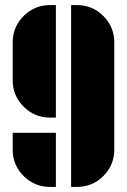

<svg xmlns="http://www.w3.org/2000/svg" viewBox="-20 -728 500 756"><path d="M177 8Q116 8 73 -35Q30 -78 30 -138V-205H200V-138V8ZM177 -265Q116 -265 73 -308Q30 -351 30 -412V-561Q30 -622 73 -665Q116 -708 177 -708H200V-265ZM283 8H260V-708H283Q344 -708 387 -665Q430 -622 430 -561V-139Q430 -78 387 -35Q344 8 283 8Z"/></svg>

Font: Promplate
Style: Bold
Weight: 400
Designer: Evgeny Tarasenko
Foundry: Evgeny Tarasenko
Version: Version 1.000